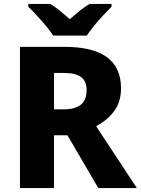

<svg xmlns="http://www.w3.org/2000/svg" viewBox="-20 -951 712 971"><path d="M307 -714Q592 -714 592 -505Q592 -435 557 -388.5Q522 -342 466 -313L672 0H477L321 -267H253V0H81V-714ZM304 -582H253V-398H303Q357 -398 387.5 -420.5Q418 -443 418 -497Q418 -539 391 -560.5Q364 -582 304 -582ZM544 -931V-917Q527 -900 503 -874.5Q479 -849 456.5 -821.5Q434 -794 419 -771H249Q234 -794 211.5 -821Q189 -848 165.5 -873.5Q142 -899 123 -917V-931H235Q262 -914 284.5 -895.5Q307 -877 333 -854Q359 -877 383 -896.5Q407 -916 433 -931Z"/></svg>

Font: Noto Sans Cherokee ExtraBold
Style: Regular
Weight: 800
Designer: Monotype Design Team
Foundry: Monotype Imaging Inc.
Version: Version 2.001; ttfautohint (v1.8.4.7-5d5b)